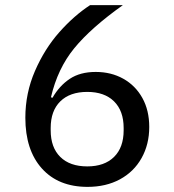

<svg xmlns="http://www.w3.org/2000/svg" viewBox="-20 -718 680 750"><path d="M79 -258Q79 -354 116.5 -440.5Q154 -527 211.5 -592Q269 -657 332 -698H460Q335 -609 270 -529.5Q205 -450 179 -338L185 -336Q212 -383 252.5 -410Q293 -437 354 -437Q414 -437 461.5 -410.5Q509 -384 536 -335.5Q563 -287 563 -222Q563 -154 533 -100.5Q503 -47 448.5 -17.5Q394 12 322 12Q208 12 143.5 -60Q79 -132 79 -258ZM321 -68Q388 -68 425.5 -105Q463 -142 463 -209V-218Q463 -285 425.5 -322Q388 -359 321 -359Q253 -359 215.5 -322Q178 -285 178 -218V-209Q178 -142 215.5 -105Q253 -68 321 -68Z"/></svg>

Font: Writer
Style: Regular
Weight: 400
Monospace: yes
Designer: Mike Abbink, Paul van der Laan, Pieter van Rosmalen
Foundry: Bold Monday
Version: Version 2.001 2020